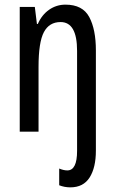

<svg xmlns="http://www.w3.org/2000/svg" viewBox="-20 -567 496 827"><path d="M283 240Q258 240 235 231V159Q254 167 270 167Q312 167 312 83V-348Q312 -472 241 -472Q192 -472 169 -428.5Q146 -385 146 -279V0H65V-537H130L139 -464H143Q160 -503 191.5 -525Q223 -547 262 -547Q336 -547 364.5 -493.5Q393 -440 393 -350V82Q393 155 366 197.5Q339 240 283 240Z"/></svg>

Font: Noto Sans Bengali ExtraCondensed
Style: Regular
Weight: 400
Width: 2
Designer: Jelle Bosma - Monotype Design Team
Foundry: Monotype Imaging Inc.
Version: Version 2.003; ttfautohint (v1.8.4.7-5d5b)